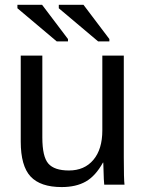

<svg xmlns="http://www.w3.org/2000/svg" viewBox="-20 -756 596 786"><path d="M401.4 -90.3Q371.1 -35.6 331.3 -12.9Q291.5 9.8 232.4 9.8Q145.5 9.8 105.2 -33.4Q64.9 -76.7 64.9 -176.3V-528.3H153.3V-193.4Q153.3 -114.3 178 -86.2Q202.6 -58.1 262.2 -58.1Q325.7 -58.1 362.3 -101.6Q398.9 -145 398.9 -222.2V-528.3H486.8V-112.8Q486.8 -20.5 489.7 0H406.7Q406.2 -2.4 405 -22.9Q403.8 -43.5 402.8 -90.3ZM381.8 -586.4 220.7 -722.2V-736.3H321.8L427.7 -596.2V-586.4ZM212.4 -586.4 51.3 -722.2V-736.3H152.3L258.3 -596.2V-586.4Z"/></svg>

Font: Arimo
Style: Regular
Weight: 400
Designer: Steve Matteson
Foundry: Monotype Imaging Inc.
Version: Version 1.33